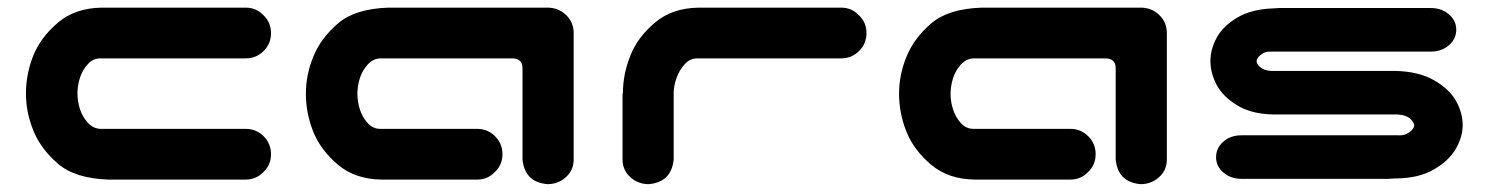

<svg xmlns="http://www.w3.org/2000/svg" viewBox="-20 -465 3838 495"><path d="M259.8 -2Q173.8 -4.9 129.9 -42.5Q85.9 -80.1 66.4 -127.4Q46.9 -174.8 46.9 -223.6Q46.9 -274.4 65.9 -321.8Q85 -369.1 129.4 -406.7Q173.8 -444.3 242.2 -445.3H613.3Q640.6 -445.3 659.2 -425.8Q678.7 -407.2 678.7 -379.9Q678.7 -352.5 659.7 -333.5Q640.6 -314.5 613.3 -314.5H238.3Q219.7 -314.5 206.1 -299.3Q192.4 -284.2 186 -264.2Q179.7 -244.1 179.7 -224.6Q179.7 -204.1 186 -184.1Q192.4 -164.1 206.1 -148.9Q219.7 -133.8 238.3 -132.8H613.3Q640.6 -132.8 659.7 -113.8Q678.7 -94.7 678.7 -67.4Q678.7 -40 659.2 -21.5Q640.6 -2 613.3 -2Z M1327.1 -53.7V-289.1Q1327.1 -313.5 1301.8 -314.5H960Q941.4 -313.5 927.7 -298.3Q914.1 -283.2 907.7 -263.2Q901.4 -243.2 901.4 -222.7Q901.4 -203.1 907.7 -183.1Q914.1 -163.1 927.7 -147.9Q941.4 -132.8 960 -132.8H1210Q1237.3 -132.8 1256.3 -113.8Q1275.4 -94.7 1275.4 -67.4Q1275.4 -40 1255.9 -21.5Q1237.3 -2 1210 -2H963.9Q895.5 -2.9 851.1 -40.5Q806.6 -78.1 787.6 -125.5Q768.6 -172.9 768.6 -223.6Q768.6 -272.5 788.1 -319.8Q807.6 -367.2 851.6 -404.8Q895.5 -442.4 981.4 -445.3H1391.6Q1418.9 -445.3 1438.5 -427.2Q1458 -409.2 1459 -381.8V-53.7Q1459 -26.4 1439 -8.3Q1418.9 9.8 1391.6 9.8Q1333 4.9 1327.1 -53.7Z M1605.5 -322.3Q1624 -369.1 1668.5 -406.7Q1712.9 -444.3 1781.2 -445.3H2148.4Q2175.8 -445.3 2194.3 -425.8Q2213.9 -407.2 2213.9 -379.9Q2213.9 -352.5 2194.8 -333.5Q2175.8 -314.5 2148.4 -314.5H1777.3Q1758.8 -314.5 1745.1 -299.3Q1731.4 -284.2 1724.1 -263.7Q1716.8 -243.2 1716.8 -224.6V-53.7Q1710.9 4.9 1652.3 9.8Q1625 9.8 1605 -8.3Q1585 -26.4 1585 -53.7V-223.6H1585.9Q1585.9 -274.4 1605.5 -322.3Z M2856.4 -53.7V-289.1Q2856.4 -313.5 2831.1 -314.5H2489.3Q2470.7 -313.5 2457 -298.3Q2443.4 -283.2 2437 -263.2Q2430.7 -243.2 2430.7 -222.7Q2430.7 -203.1 2437 -183.1Q2443.4 -163.1 2457 -147.9Q2470.7 -132.8 2489.3 -132.8H2739.3Q2766.6 -132.8 2785.6 -113.8Q2804.7 -94.7 2804.7 -67.4Q2804.7 -40 2785.2 -21.5Q2766.6 -2 2739.3 -2H2493.2Q2424.8 -2.9 2380.4 -40.5Q2335.9 -78.1 2316.9 -125.5Q2297.9 -172.9 2297.9 -223.6Q2297.9 -272.5 2317.4 -319.8Q2336.9 -367.2 2380.9 -404.8Q2424.8 -442.4 2510.7 -445.3H2920.9Q2948.2 -445.3 2967.8 -427.2Q2987.3 -409.2 2988.3 -381.8V-53.7Q2988.3 -26.4 2968.3 -8.3Q2948.2 9.8 2920.9 9.8Q2862.3 4.9 2856.4 -53.7Z M3734.4 -388.7Q3734.4 -364.3 3714.8 -347.7Q3696.3 -332 3668.9 -332H3255.9Q3243.2 -332 3235.4 -327.1Q3227.5 -322.3 3223.6 -316.9Q3219.7 -311.5 3219.7 -307.6Q3219.7 -302.7 3223.6 -297.4Q3227.5 -292 3235.4 -287.6Q3243.2 -283.2 3255.9 -282.2H3575.2Q3636.7 -281.2 3676.8 -258.3Q3716.8 -235.4 3733.9 -204.6Q3751 -173.8 3751 -142.6Q3751 -112.3 3733.4 -81.5Q3715.8 -50.8 3676.3 -27.8Q3636.7 -4.9 3575.2 -4.9Q3564.5 -3.9 3559.6 -3.9H3180.7Q3153.3 -3.9 3134.3 -20Q3115.2 -36.1 3115.2 -59.6Q3115.2 -84 3134.8 -100.6Q3153.3 -116.2 3180.7 -116.2H3583Q3597.7 -115.2 3606.9 -120.1Q3616.2 -125 3621.1 -130.9Q3626 -136.7 3626 -142.6Q3626 -145.5 3621.1 -152.8Q3616.2 -160.2 3606.9 -164.6Q3597.7 -168.9 3583 -169.9H3262.7Q3206.1 -170.9 3168.9 -193.8Q3131.8 -216.8 3116.2 -247.1Q3100.6 -277.3 3100.6 -307.6Q3100.6 -337.9 3116.7 -367.7Q3132.8 -397.5 3169.4 -419.4Q3206.1 -441.4 3262.7 -443.4Q3272.5 -444.3 3277.3 -444.3H3668.9Q3696.3 -444.3 3715.3 -428.2Q3734.4 -412.1 3734.4 -388.7Z"/></svg>

Font: Nico Moji
Style: Regular
Weight: 400
Version: Version 1.02